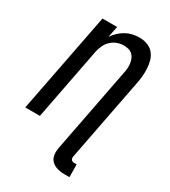

<svg xmlns="http://www.w3.org/2000/svg" viewBox="-216 -786 983 1113"><g transform="rotate(30 275.0 -230.0)"><path d="M400 222Q384 222 368.5 219.5Q353 217 339 211Q325 205 314 194.5Q303 184 298 170Q293 156 292.5 140Q292 124 295 108L404 -456Q408 -473 409.5 -489.5Q411 -506 409 -522Q407 -538 401.5 -552.5Q396 -567 385 -577.5Q374 -588 359 -592.5Q344 -597 327 -597Q306 -597 284 -589.5Q262 -582 244.5 -566Q227 -550 217 -529Q207 -508 202 -487L108 0H10L140 -670H238L223 -595Q236 -615 254 -632Q272 -649 293 -660.5Q314 -672 336.5 -677Q359 -682 381 -682Q409 -682 434 -673Q459 -664 475.5 -645Q492 -626 499.5 -601Q507 -576 508.5 -549.5Q510 -523 507.5 -495.5Q505 -468 499 -440L393 108Q392 114 393 119.5Q394 125 397 129Q400 133 405 135Q410 137 416 137H433L434 222Z"/></g></svg>

Font: Lode Dark Term
Style: Bold Italic
Weight: 700
Italic angle: -11°
Monospace: yes
Designer: Belleve Invis
Foundry: Belleve Invis
Version: Version 29.2.0